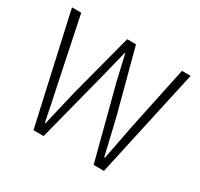

<svg xmlns="http://www.w3.org/2000/svg" viewBox="-152 -922 1161 1114"><g transform="rotate(30 428.5 -364.5)"><path d="M193 0 30 -729H92L180 -307Q193 -248 205 -188.5Q217 -129 229 -69H233Q247 -129 261 -188.5Q275 -248 289 -307L400 -729H459L571 -307Q585 -248 599 -188.5Q613 -129 627 -69H632Q644 -129 655 -188.5Q666 -248 678 -307L767 -729H825L665 0H596L469 -487Q459 -531 450 -570Q441 -609 431 -652H427Q417 -609 406.5 -570Q396 -531 386 -487L261 0Z"/></g></svg>

Font: Noto Sans HK Thin Light
Style: Regular
Weight: 300
Version: Version 2.004-H2;hotconv 1.0.118;makeotfexe 2.5.65603